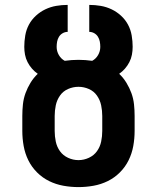

<svg xmlns="http://www.w3.org/2000/svg" viewBox="-20 -755 640 783"><path d="M300 8Q269 8 238.5 2.5Q208 -3 180.5 -16.5Q153 -30 131 -52Q109 -74 95.5 -101.5Q82 -129 76.5 -159.5Q71 -190 71 -221V-282Q71 -306 73.5 -329.5Q76 -353 84 -375Q92 -397 104.5 -417.5Q117 -438 134 -454Q121 -463 110.5 -475Q100 -487 92.5 -501.5Q85 -516 82 -532Q79 -548 79 -564Q79 -587 83 -610.5Q87 -634 98 -654.5Q109 -675 126.5 -691Q144 -707 165 -717Q186 -727 209 -731Q232 -735 256 -735V-625Q245 -625 235.5 -619.5Q226 -614 220.5 -605Q215 -596 213 -585.5Q211 -575 211 -564Q211 -546 220 -530.5Q229 -515 244 -507Q258 -509 272 -510Q286 -511 300 -511Q314 -511 328 -510Q342 -509 356 -507Q371 -515 380 -530.5Q389 -546 389 -564Q389 -575 387 -585.5Q385 -596 379.5 -605Q374 -614 364.5 -619.5Q355 -625 344 -625V-735Q368 -735 391 -731Q414 -727 435 -717Q456 -707 473.5 -691Q491 -675 502 -654.5Q513 -634 517 -610.5Q521 -587 521 -564Q521 -548 518 -532Q515 -516 507.5 -501.5Q500 -487 489.5 -475Q479 -463 466 -454Q483 -438 495.5 -417.5Q508 -397 516 -375Q524 -353 526.5 -329.5Q529 -306 529 -282V-221Q529 -190 523.5 -159.5Q518 -129 504.5 -101.5Q491 -74 469 -52Q447 -30 419.5 -16.5Q392 -3 361.5 2.5Q331 8 300 8ZM300 -102Q322 -102 342.5 -111.5Q363 -121 375.5 -138.5Q388 -156 392.5 -177.5Q397 -199 397 -221V-282Q397 -304 392.5 -325.5Q388 -347 375.5 -365Q363 -383 342.5 -392Q322 -401 300 -401Q278 -401 257.5 -392Q237 -383 224.5 -365Q212 -347 207.5 -325.5Q203 -304 203 -282V-221Q203 -199 207.5 -177.5Q212 -156 224.5 -138.5Q237 -121 257.5 -111.5Q278 -102 300 -102Z"/></svg>

Font: Iosevka Extrabold Extended
Style: Regular
Weight: 800
Width: 7
Monospace: yes
Designer: Belleve Invis
Foundry: Belleve Invis
Version: Version 32.5.0; ttfautohint (v1.8.4)